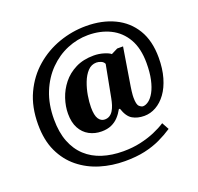

<svg xmlns="http://www.w3.org/2000/svg" viewBox="-144 -871 1209 1171"><g transform="rotate(-20 460.5 -286.0)"><path d="M474 142Q391 142 315 119Q239 96 179.5 48Q120 0 85.5 -73.5Q51 -147 51 -249Q51 -363 91.5 -449.5Q132 -536 200.5 -595Q269 -654 354.5 -684Q440 -714 530 -714Q634 -714 713.5 -676Q793 -638 837.5 -564.5Q882 -491 882 -382Q882 -310 865.5 -253Q849 -196 820.5 -157Q792 -118 755.5 -97.5Q719 -77 679 -77Q635 -77 603 -95.5Q571 -114 553 -169H546Q532 -143 512.5 -122Q493 -101 466 -89Q439 -77 402 -77Q358 -77 322 -96.5Q286 -116 265.5 -154Q245 -192 245 -248Q245 -296 261.5 -345.5Q278 -395 311 -436.5Q344 -478 394.5 -503.5Q445 -529 513 -529Q546 -529 577.5 -519.5Q609 -510 621 -499L663 -520H701L661 -274Q659 -260 657 -245.5Q655 -231 654.5 -220Q654 -209 654 -205Q654 -159 667.5 -147Q681 -135 691 -135Q709 -135 728.5 -149.5Q748 -164 764.5 -194Q781 -224 791 -269.5Q801 -315 801 -376Q801 -471 765 -533.5Q729 -596 666 -627Q603 -658 523 -658Q453 -658 387 -630.5Q321 -603 268 -549.5Q215 -496 184 -419.5Q153 -343 153 -245Q153 -161 177 -99.5Q201 -38 245 2.5Q289 43 350 62.5Q411 82 485 82Q545 82 596.5 70.5Q648 59 690.5 41Q733 23 765 2L790 48Q751 74 705.5 95.5Q660 117 604 129.5Q548 142 474 142ZM445 -139Q463 -139 476.5 -147.5Q490 -156 499.5 -171.5Q509 -187 515 -206Q521 -225 525 -246L565 -456Q559 -470 543.5 -476.5Q528 -483 514 -483Q481 -483 457.5 -458Q434 -433 419 -394Q404 -355 397 -313Q390 -271 390 -237Q390 -185 405 -162Q420 -139 445 -139Z"/></g></svg>

Font: Noto Serif Armenian Black
Style: Regular
Weight: 900
Version: Version 2.007